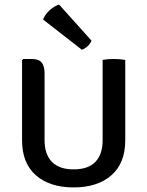

<svg xmlns="http://www.w3.org/2000/svg" viewBox="-20 -807 644 840"><path d="M528 -193Q528 -93 467.2 -40Q406.5 13 302 13Q198 13 137.2 -40Q76.5 -93 76.5 -193V-543.5L81.5 -549H119Q149 -549 162 -533.8Q175 -518.5 175 -485.5V-193.5Q175 -132 207 -99Q239 -66 302 -66Q366 -66 397.5 -99Q429 -132 429 -193.5V-545Q440 -547 453 -548Q466 -549 477 -549Q488 -549 502.2 -548Q516.5 -547 528 -544.5ZM238.5 -787 380.5 -629Q375 -615.5 363 -604.5Q351 -593.5 338 -589.5L168.5 -721.5Q176.5 -743 196.5 -761.5Q216.5 -780 238.5 -787Z"/></svg>

Font: Signika Negative SC
Style: Regular
Weight: 400
Designer: Anna Giedryś
Foundry: Anna Giedryś
Version: Version 2.000; ttfautohint (v1.8.3) -l 8 -r 50 -G 200 -x 9 -